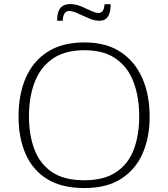

<svg xmlns="http://www.w3.org/2000/svg" viewBox="-20 -932 841 961"><path d="M402.3 9.3Q288.6 9.3 215.6 -36.1Q142.6 -81.5 107.7 -162.4Q72.8 -243.2 72.8 -349.1Q72.8 -459.5 109.1 -542.7Q145.5 -626 218.8 -672.9Q292 -719.7 402.8 -719.7Q510.3 -719.7 582.8 -672.4Q655.3 -625 692.1 -541Q729 -457 729 -347.2Q729 -244.1 693.8 -163.8Q658.7 -83.5 586.4 -37.1Q514.2 9.3 402.3 9.3ZM400.9 -29.8Q501.5 -29.8 562 -70.8Q622.6 -111.8 649.7 -184.1Q676.8 -256.3 676.8 -349.1Q676.8 -446.8 648.4 -521.5Q620.1 -596.2 559.8 -638.4Q499.5 -680.7 402.3 -680.7Q305.7 -680.7 244.4 -638.7Q183.1 -596.7 154.1 -522.2Q125 -447.8 125 -349.1Q125 -256.3 152.3 -184.1Q179.7 -111.8 240.2 -70.8Q300.8 -29.8 400.9 -29.8ZM266.1 -828.1Q266.1 -856 272 -872.6Q277.8 -889.2 287.6 -897.5Q297.4 -905.8 308.8 -908.7Q320.3 -911.6 331.5 -911.6Q358.4 -911.6 384.8 -900.6Q411.1 -889.6 434.3 -878.4Q457.5 -867.2 473.6 -867.2Q487.3 -867.2 494.4 -877.4Q501.5 -887.7 503.4 -911.1H533.7Q533.7 -882.8 528.1 -866.2Q522.5 -849.6 513.9 -841.3Q505.4 -833 495.6 -830.6Q485.8 -828.1 477.1 -828.1Q452.6 -828.1 424.6 -840.3Q396.5 -852.5 370.4 -864.7Q344.2 -877 325.2 -877Q311.5 -877 303.2 -864.7Q294.9 -852.5 293.9 -828.1Z"/></svg>

Font: Comme Thin
Style: Regular
Weight: 250
Version: Version 1.000;gftools[0.9.27]